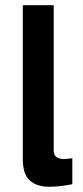

<svg xmlns="http://www.w3.org/2000/svg" viewBox="-20 -710 320 740"><path d="M169.9 9.8Q122.6 9.8 95.2 -13.9Q67.9 -37.6 67.9 -97.2V-689.9H187V-129.9Q187 -97.2 226.1 -97.2Q239.7 -97.2 258.8 -100.1V0Q209 9.8 169.9 9.8Z"/></svg>

Font: HK Grotesk Legacy
Style: Bold
Weight: 700
Designer: Alfredo Marco Pradil
Foundry: Hanken Design Co.
Version: Version 2.022;PS 002.022;hotconv 1.0.88;makeotf.lib2.5.64775